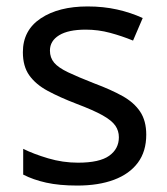

<svg xmlns="http://www.w3.org/2000/svg" viewBox="-20 -566 519 596"><path d="M434 -148Q434 -96 408 -61Q382 -26 334 -8Q286 10 220 10Q164 10 123.5 1Q83 -8 52 -24V-104Q84 -88 129.5 -74.5Q175 -61 222 -61Q289 -61 319 -82.5Q349 -104 349 -140Q349 -160 338 -176Q327 -192 298.5 -208Q270 -224 217 -244Q165 -264 128 -284Q91 -304 71 -332Q51 -360 51 -404Q51 -472 106.5 -509Q162 -546 252 -546Q301 -546 343.5 -536.5Q386 -527 423 -510L393 -440Q359 -454 322 -464Q285 -474 246 -474Q192 -474 163.5 -456.5Q135 -439 135 -409Q135 -387 148 -371.5Q161 -356 191.5 -341.5Q222 -327 273 -307Q324 -288 360 -268Q396 -248 415 -219.5Q434 -191 434 -148Z"/></svg>

Font: uhindi85
Style: Book
Weight: 400
Designer: Jelle Bosma - Monotype Design Team
Foundry: Monotype Imaging Inc.
Version: Version 2.003